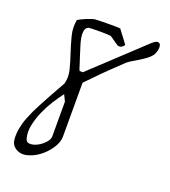

<svg xmlns="http://www.w3.org/2000/svg" viewBox="-139 -866 853 965"><g transform="rotate(20 288.0 -383.5)"><path d="M50.8 -16.6Q31.2 -31.2 29.3 -60.5Q27.3 -89.8 33.7 -121.1Q40 -152.3 51.3 -179.7Q62.5 -207 68.4 -219.7Q73.2 -230.5 87.4 -257.3Q101.6 -284.2 117.7 -314Q133.8 -343.8 148.9 -370.1Q164.1 -396.5 169.9 -407.2Q179.7 -443.4 169.9 -481.9Q160.2 -520.5 146.5 -561Q132.8 -601.6 122.1 -643.6Q111.3 -685.5 119.1 -728.5Q126 -732.4 137.2 -738.3Q148.4 -744.1 160.6 -749Q172.9 -753.9 184.6 -757.8Q196.3 -761.7 203.1 -762.7Q217.8 -763.7 240.7 -764.2Q263.7 -764.6 285.2 -764.6Q306.6 -764.6 322.3 -764.2Q337.9 -763.7 338.9 -762.7L389.6 -695.3Q391.6 -693.4 384.8 -686.5Q377.9 -679.7 373 -677.7Q371.1 -676.8 364.7 -676.8Q358.4 -676.8 356.4 -677.7Q354.5 -678.7 346.7 -684.1Q338.9 -689.5 330.6 -695.3Q322.3 -701.2 314.5 -706.5Q306.6 -711.9 304.7 -711.9Q297.9 -712.9 281.2 -713.4Q264.6 -713.9 245.6 -713.9Q226.6 -713.9 210 -713.4Q193.4 -712.9 186.5 -711.9Q171.9 -704.1 169.4 -687.5Q167 -670.9 170.4 -651.9Q173.8 -632.8 179.2 -616.2Q184.6 -599.6 186.5 -592.8Q189.5 -582 195.3 -564.9Q201.2 -547.9 206.1 -531.7Q210.9 -515.6 214.8 -503.9L219.7 -492.2H237.3L508.8 -746.1Q529.3 -764.6 540.5 -763.7Q551.8 -762.7 554.7 -751Q557.6 -739.3 553.7 -722.7Q549.8 -706.1 542 -695.3Q533.2 -683.6 517.6 -671.9Q502 -660.2 484.4 -649.4Q466.8 -638.7 450.2 -628.9Q433.6 -619.1 423.8 -610.4Q411.1 -598.6 393.6 -581.5Q376 -564.5 356.9 -546.4Q337.9 -528.3 319.8 -509.8Q301.8 -491.2 287.1 -476.1Q272.5 -460.9 263.2 -451.7Q253.9 -442.4 253.9 -441.4V-153.3Q253.9 -124 232.4 -91.3Q210.9 -58.6 179.7 -35.2Q148.4 -11.7 113.3 -3.9Q78.1 3.9 50.8 -16.6ZM85 -85Q89.8 -63.5 108.9 -63Q127.9 -62.5 148.9 -73.2Q169.9 -84 186.5 -102.1Q203.1 -120.1 203.1 -135.7V-322.3L186.5 -356.4Q167 -331.1 146 -297.9Q125 -264.6 108.9 -228Q92.8 -191.4 85 -154.3Q77.1 -117.2 85 -85Z"/></g></svg>

Font: Over the Rainbow
Style: Regular
Weight: 400
Designer: Kimberly Geswein
Foundry: Kimberly Geswein
Version: Version 1.002 2010